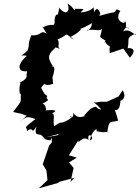

<svg xmlns="http://www.w3.org/2000/svg" viewBox="-20 -766 763 1051"><path d="M354 -110C293 -77 335 -114 278 -76C263 -95 294 -165 250 -139C302 -160 291 -169 217 -160C247 -149 225 -208 209 -197C272 -228 223 -217 239 -240C220 -256 227 -245 205 -285C237 -329 207 -286 271 -307L267 -342C297 -432 250 -390 268 -406C233 -459 249 -472 287 -509C254 -517 322 -492 306 -501C291 -507 311 -537 294 -549C367 -580 321 -591 386 -550C340 -567 379 -558 423 -604C407 -627 379 -577 483 -639C481 -597 444 -591 457 -599C497 -611 519 -591 538 -608C528 -540 510 -583 581 -525C562 -583 534 -495 571 -554C531 -525 600 -513 579 -504L581 -475L655 -500L691 -450C732 -494 701 -506 679 -502C691 -559 666 -555 721 -582C731 -556 691 -617 655 -594C673 -640 703 -593 672 -618C662 -604 678 -639 663 -652C672 -625 599 -651 639 -706C606 -721 623 -713 606 -699C538 -688 527 -673 521 -685C543 -677 511 -748 497 -699C484 -754 511 -706 423 -698C427 -714 467 -718 390 -718C388 -696 388 -724 350 -746C365 -705 344 -673 301 -727C313 -729 283 -666 301 -655C305 -710 275 -685 279 -648C279 -613 265 -645 214 -615C208 -627 203 -638 235 -582C196 -605 213 -568 151 -573C128 -511 146 -538 131 -489C168 -530 121 -474 97 -463C144 -461 123 -461 112 -446C73 -405 80 -371 129 -376L125 -357C134 -324 71 -314 92 -310C79 -278 92 -228 95 -259C90 -189 105 -228 52 -153C120 -138 82 -148 127 -132C128 -139 91 -96 89 -99C119 -120 118 -136 174 -114C96 -56 130 -77 128 -48C167 -81 148 -21 180 -74C163 -19 194 -34 205 -27C229 -7 218 -1 256 2C274 -36 250 30 279 19C266 -4 297 -14 322 6C352 26 353 42 409 -2C404 37 428 -30 465 0C453 -52 508 -11 472 3C480 -48 518 -74 508 -48C581 -34 536 -50 567 -42C578 -117 583 -91 631 -107C621 -102 636 -95 602 -181C598 -157 640 -147 639 -220C623 -204 684 -222 651 -272L629 -238L565 -209H526C472 -194 478 -234 535 -166C494 -171 524 -196 475 -170C432 -126 437 -132 449 -132C430 -126 402 -115 380 -149C388 -100 342 -140 376 -125ZM366 230 383 153 358 123 400 97 357 84 410 0 392 -45 403 -50 339 -34 231 -14 302 -33 249 31 214 133 234 167 240 220 192 265 306 233 295 232 387 207Z"/></svg>

Font: Asimov Aggro
Style: It
Weight: 500
Designer: Google
Version: Version 2.000980; 2014